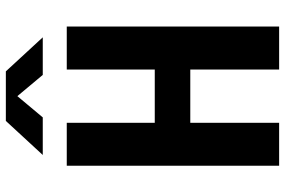

<svg xmlns="http://www.w3.org/2000/svg" viewBox="-180 -800 979 660"><g transform="rotate(-90 310.0 -469.5)"><path d="M70.8 0V-730H218.4V0ZM401.6 0V-730H549.2V0ZM135.1 -427.5H483.6V-305.4H135.1ZM224.8 -939.4H395.2L512.2 -812.5H383L297.7 -914.5H322.3L237 -812.5H107.8Z"/></g></svg>

Font: Monaspace Neon Var
Style: Regular
Weight: 400
Designer: Riley Cran and the Lettermatic Team
Version: Version 1.000 (Monaspace Neon Var)